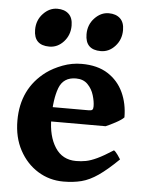

<svg xmlns="http://www.w3.org/2000/svg" viewBox="-51 -726 593 781"><g transform="rotate(5 245.5 -335.0)"><path d="M461.9 -267.1Q453.1 -257.3 428.7 -244.1Q404.3 -231 388.7 -224.6H88.9L89.8 -283.2H314.5Q325.7 -283.2 329.3 -286.9Q333 -290.5 333 -300.8Q333 -320.8 325.4 -345.9Q317.9 -371.1 300 -389.4Q282.2 -407.7 252 -407.7Q200.7 -407.7 183.3 -362.1Q166 -316.4 166 -237.8Q166 -164.6 195.6 -118.9Q225.1 -73.2 281.2 -73.2Q301.8 -73.2 321.3 -76.9Q340.8 -80.6 366.7 -92.8Q392.6 -105 431.2 -129.9Q437.5 -126.5 447.3 -112.8Q457 -99.1 459 -95.2Q413.1 -50.3 378.4 -26.4Q343.8 -2.4 310.8 6.1Q277.8 14.6 236.8 14.6Q179.7 14.6 132.6 -14.6Q85.4 -43.9 57.4 -95.9Q29.3 -147.9 29.3 -216.8Q29.3 -347.2 127.4 -420.4Q154.8 -440.4 192.4 -454.6Q230 -468.8 270.5 -468.8Q334.5 -468.8 377 -441.7Q419.4 -414.6 440.7 -368.9Q461.9 -323.2 461.9 -267.1ZM215.3 -620.1Q215.3 -581.5 190.7 -554.4Q166 -527.3 132.3 -527.3Q68.8 -527.3 68.8 -590.8Q68.8 -629.9 94.2 -656.7Q119.6 -683.6 151.9 -683.6Q181.2 -683.6 198.2 -667.7Q215.3 -651.9 215.3 -620.1ZM425.3 -620.1Q425.3 -581.5 400.6 -554.4Q376 -527.3 342.3 -527.3Q278.8 -527.3 278.8 -590.8Q278.8 -629.9 304.2 -656.7Q329.6 -683.6 361.8 -683.6Q391.1 -683.6 408.2 -667.7Q425.3 -651.9 425.3 -620.1Z"/></g></svg>

Font: Gentium Book Plus
Style: Bold
Weight: 700
Designer: Victor Gaultney, Annie Olsen, Iska Routamaa, Becca Hirsbrunner
Foundry: SIL International
Version: Version 6.101